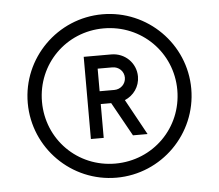

<svg xmlns="http://www.w3.org/2000/svg" viewBox="-47 -655 816 715"><g transform="rotate(-5 361.0 -297.5)"><path d="M360.8 -603C192.4 -603 55.2 -465.8 55.2 -297.9C55.2 -129.4 192.4 7.8 360.8 7.8C529.3 7.8 666.5 -129.4 666.5 -297.9C666.5 -465.8 529.3 -603 360.8 -603ZM360.8 -44.9C219.7 -44.9 108.4 -156.7 108.4 -297.9C108.4 -438.5 219.7 -550.3 360.8 -550.3C502.4 -550.3 614.3 -438.5 614.3 -297.9C614.3 -156.7 502.4 -44.9 360.8 -44.9ZM472.7 -360.8C472.7 -411.1 432.1 -451.2 380.9 -451.2H277.8V-144H325.7V-270.5H364.7L435.1 -144H489.7L416.5 -277.3C449.7 -291 472.7 -322.8 472.7 -360.8ZM325.7 -402.8H380.9C404.8 -402.8 423.8 -384.3 423.8 -360.8C423.8 -336.9 404.3 -318.4 380.9 -318.4H325.7Z"/></g></svg>

Font: Now SemiBold
Style: Regular
Weight: 600
Designer: Alfredo Marco Pradil
Foundry: Alfredo Marco Pradil
Version: Version 1.200;hotconv 1.0.109;makeotfexe 2.5.65596